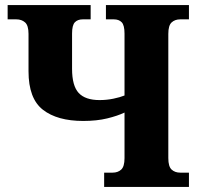

<svg xmlns="http://www.w3.org/2000/svg" viewBox="-20 -734 786 754"><path d="M389 0V-56H422Q443 -56 456 -68Q469 -80 469 -113V-292Q442 -279 401 -269Q360 -259 307 -259Q205 -259 148.5 -303Q92 -347 92 -454V-601Q92 -634 78.5 -646Q65 -658 44 -658H10V-714H336V-658H305Q285 -658 274 -646.5Q263 -635 263 -602V-464Q263 -397 289 -369Q315 -341 371 -341Q399 -341 425.5 -346.5Q452 -352 469 -359V-602Q469 -635 458 -646.5Q447 -658 427 -658H396V-714H722V-658H688Q667 -658 654 -646Q641 -634 641 -601V-113Q641 -80 654 -68Q667 -56 688 -56H722V0Z"/></svg>

Font: Noto Serif SemiCondensed ExtraBold
Style: Regular
Weight: 800
Width: 4
Designer: Monotype Design Team
Foundry: Monotype Imaging Inc.
Version: Version 2.015